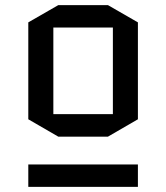

<svg xmlns="http://www.w3.org/2000/svg" viewBox="-20 -725 645 745"><path d="M515.1 -262.2 398.9 -194.8H206.1L89.8 -262.2V-638.2L206.1 -705.1H398.9L515.1 -638.2ZM187 -618.2V-282.2H418V-618.2ZM89.8 0V-86.9H515.1V0Z"/></svg>

Font: Quantico
Style: Regular
Weight: 400
Designer: Matt Desmond
Foundry: MADtype
Version: Version 2.002